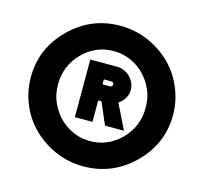

<svg xmlns="http://www.w3.org/2000/svg" viewBox="-106 -835 1028 969"><g transform="rotate(15 408.5 -350.0)"><path d="M738 -519Q780 -438 780 -350Q780 -200 670.5 -91.5Q561 17 408 17Q311 17 226.5 -30.5Q142 -78 93 -155V-156H92V-157L91 -158V-159L90 -160Q90 -161 89 -161Q37 -250 37 -350Q37 -500 146 -608.5Q255 -717 408 -717Q513 -717 603 -662Q693 -607 738 -519ZM408 -115Q502 -115 569.5 -183.5Q637 -252 637 -350Q637 -403 618 -444Q589 -509 532.5 -547Q476 -585 408 -585Q314 -585 246.5 -516.5Q179 -448 179 -350Q179 -294 201 -250Q231 -187 286.5 -151Q342 -115 408 -115ZM304 -513H443Q483 -513 512 -484.5Q541 -456 541 -418Q541 -370 497 -340L561 -210H462L413 -324H396V-212H304ZM396 -408H433Q448 -408 448 -421Q448 -434 433 -434H396Z"/></g></svg>

Font: LilGrotesk Bold
Style: Regular
Weight: 700
Designer: BSozoo
Foundry: BSozoo
Version: Version 1.001;PS 001.001;hotconv 1.0.70;makeotf.lib2.5.58329